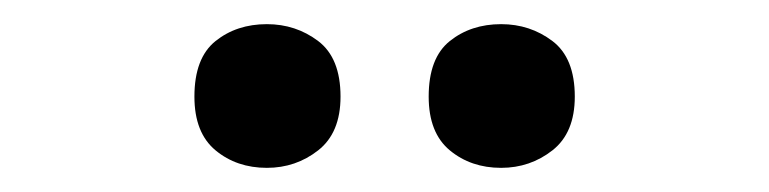

<svg xmlns="http://www.w3.org/2000/svg" viewBox="-20 -764 637 159"><path d="M141 -684Q141 -716 158.5 -730Q176 -744 201 -744Q225 -744 243.5 -730Q262 -716 262 -684Q262 -654 243.5 -639.5Q225 -625 201 -625Q176 -625 158.5 -639.5Q141 -654 141 -684ZM335 -684Q335 -716 352.5 -730Q370 -744 395 -744Q419 -744 437.5 -730Q456 -716 456 -684Q456 -654 437.5 -639.5Q419 -625 395 -625Q370 -625 352.5 -639.5Q335 -654 335 -684Z"/></svg>

Font: Noto Sans Malayalam SemiBold
Style: Regular
Weight: 600
Designer: Jelle Bosma - Monotype Design Team
Foundry: Monotype Imaging Inc.
Version: Version 2.104; ttfautohint (v1.8.4.7-5d5b)